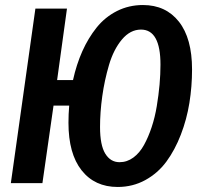

<svg xmlns="http://www.w3.org/2000/svg" viewBox="-20 -725 798 760"><path d="M545.9 -705.1Q636.2 -705.1 688.2 -639.2Q740.2 -573.2 740.2 -450.2Q740.2 -382.8 729.7 -317.6Q719.2 -252.4 695.8 -191.9Q672.4 -131.3 638.7 -85.4Q605 -39.6 555.2 -12.2Q505.4 15.1 445.8 15.1Q355 15.1 303 -50.8Q251 -116.7 251 -238.8Q251 -272.5 253.9 -307.1H191.9L147.9 0H22.9L120.1 -690.9H245.1L206.1 -408.2H269Q282.7 -470.2 305.9 -522.2Q329.1 -574.2 362.5 -616Q396 -657.7 443.1 -681.4Q490.2 -705.1 545.9 -705.1ZM453.1 -83Q482.9 -83 507.8 -101.3Q532.7 -119.6 550 -151.1Q567.4 -182.6 580.3 -221.7Q593.3 -260.7 600.6 -304.9Q607.9 -349.1 611.6 -390.1Q615.2 -431.2 615.2 -469.2Q615.2 -607.9 538.1 -607.9Q495.6 -607.9 462.6 -568.6Q429.7 -529.3 411.6 -468.3Q393.6 -407.2 384.8 -344Q376 -280.8 376 -222.2Q376 -150.4 396.7 -116.7Q417.5 -83 453.1 -83Z"/></svg>

Font: Fira Sans Compressed Medium
Style: Italic
Weight: 500
Width: 3
Italic angle: -8°
Designer: Carrois Corporate & Edenspiekermann AG
Foundry: Carrois Corporate GbR & Edenspiekermann AG
Version: Version 4.203;PS 004.203;hotconv 1.0.88;makeotf.lib2.5.64775